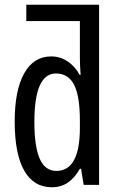

<svg xmlns="http://www.w3.org/2000/svg" viewBox="-20 -780 502 810"><path d="M42 -267Q42 -399 82 -470.5Q122 -542 196 -542Q233 -542 264.5 -521.5Q296 -501 316 -464H320Q317 -508 317 -537V-691H91V-760H398V0H333L322 -68H317Q295 -29 266 -9.5Q237 10 199 10Q122 10 82 -60.5Q42 -131 42 -267ZM317 -241V-272Q317 -375 292.5 -422.5Q268 -470 216 -470Q125 -470 125 -266Q125 -162 147.5 -110.5Q170 -59 218 -59Q317 -59 317 -241Z"/></svg>

Font: Noto Sans UI Cond
Style: Regular
Weight: 400
Width: 3
Designer: Monotype Design Team
Foundry: Monotype Imaging Inc.
Version: Version 1.001